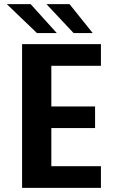

<svg xmlns="http://www.w3.org/2000/svg" viewBox="-20 -915 590 935"><path d="M87.5 0V-700H471.5V-594.5H230V-396.5H443V-291.5H230V-105.5H471.5V0ZM338.5 -754 206 -895H318.5L431.5 -754ZM160 -754 13 -895H129L256.5 -754Z"/></svg>

Font: Trispace SemiCondensed SemiBold
Style: Regular
Weight: 600
Width: 4
Designer: Tyler Finck
Foundry: Etcetera Type Company
Version: Version 1.210; ttfautohint (v1.8.3)